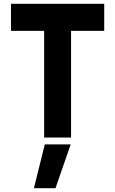

<svg xmlns="http://www.w3.org/2000/svg" viewBox="-20 -720 603 1005"><path d="M211 0V-558.5H37.5V-700H525.5V-558.5H352V0ZM282 -71H281.5V-629.5H460H103H282ZM157.5 265 214.5 36H350L270.5 265ZM229 212H228.5L262.5 102H263Z"/></svg>

Font: Tourney Black
Style: Regular
Weight: 900
Version: Version 1.015